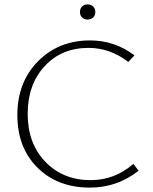

<svg xmlns="http://www.w3.org/2000/svg" viewBox="-20 -848 697 874"><path d="M379 -759Q363 -759 353.5 -768.5Q344 -778 344 -793Q344 -809 353.5 -818.5Q363 -828 379 -828Q394 -828 404 -818.5Q414 -809 414 -793Q414 -778 404 -768.5Q394 -759 379 -759ZM389 6Q242 6 150.5 -85Q59 -176 59 -324Q59 -474 153 -569Q247 -664 390 -664Q502 -664 592 -596L564 -566Q481 -630 383 -630Q260 -630 183 -546.5Q106 -463 106 -330Q106 -195 186.5 -111.5Q267 -28 393 -28Q502 -28 587 -102L611 -71Q514 6 389 6Z"/></svg>

Font: EauTestInfant Light
Style: Regular
Weight: 300
Designer: Christian Thalmann (Catharsis Fonts)
Version: Version 0.001;PS 000.001;hotconv 1.0.88;makeotf.lib2.5.64775